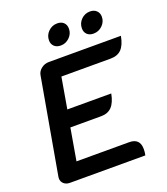

<svg xmlns="http://www.w3.org/2000/svg" viewBox="-159 -1003 966 1113"><g transform="rotate(-20 324.0 -447.0)"><path d="M132 -645Q136 -668 156.5 -684Q177 -700 203 -700H648Q638 -646 614 -621Q590 -596 547 -596H243L210 -405H481Q471 -352 447 -326.5Q423 -301 381 -301H191L157 -104H482Q548 -104 548 -38Q548 -19 544 0H79Q56 0 41.5 -13Q27 -26 27 -46Q27 -52 28 -56ZM247 -817Q247 -849 270 -871.5Q293 -894 325 -894Q350 -894 364.5 -880Q379 -866 379 -842Q379 -811 356 -788.5Q333 -766 302 -766Q277 -766 262 -780Q247 -794 247 -817ZM450 -817Q450 -849 472.5 -871.5Q495 -894 527 -894Q552 -894 567 -879.5Q582 -865 582 -842Q582 -811 559 -788.5Q536 -766 504 -766Q479 -766 464.5 -780Q450 -794 450 -817Z"/></g></svg>

Font: K2D SemiBold
Style: Italic
Weight: 600
Italic angle: -10°
Designer: Katatrad Aksorn Co.,Ltd.
Foundry: Cadson Demak Co.,Ltd.
Version: Version 1.000; ttfautohint (v1.6)